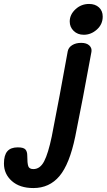

<svg xmlns="http://www.w3.org/2000/svg" viewBox="-160 -716 542 972"><path d="M193 -607Q193 -642 222 -669Q251 -696 291 -696Q322 -696 341 -678.5Q360 -661 360 -632Q360 -593 330.5 -566.5Q301 -540 264 -540Q233 -540 213 -559.5Q193 -579 193 -607ZM-140 112Q-140 70 -123 50Q-106 30 -70 30Q-41 30 -31.5 40.5Q-22 51 -22 71Q-22 110 -17 125Q-12 140 9 140Q43 140 63.5 100.5Q84 61 102 -25Q141 -223 183 -457Q187 -476 205.5 -487.5Q224 -499 251 -499Q278 -499 292 -486Q306 -473 303 -454Q258 -207 221 -25Q192 115 141 175.5Q90 236 9 236Q-60 236 -100 200.5Q-140 165 -140 112Z"/></svg>

Font: Mali SemiBold
Style: Italic
Weight: 600
Italic angle: -10°
Version: Version 1.000; ttfautohint (v1.6)